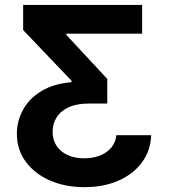

<svg xmlns="http://www.w3.org/2000/svg" viewBox="-20 -566 682 777"><path d="M321.8 191.4Q243.2 191.4 181.4 164.1Q119.6 136.7 84 88.1Q48.3 39.6 48.3 -24.9Q48.3 -75.7 72.8 -121.1Q97.2 -166.5 146.5 -196.8Q195.8 -227.1 269.5 -233.4V-239.3L73.7 -444.3V-545.9H555.2V-429.7H248.5V-424.8L414.1 -246.6V-147H340.3Q290.5 -147 257.8 -131.8Q225.1 -116.7 209 -90.8Q192.9 -64.9 192.9 -32.7Q192.9 1 209.5 25.1Q226.1 49.3 254.9 62Q283.7 74.7 320.8 74.7Q356 74.7 384.5 63.5Q413.1 52.2 430.7 31Q448.2 9.8 450.7 -19H591.8Q589.4 44.4 554 91.8Q518.6 139.2 458.7 165.3Q398.9 191.4 321.8 191.4Z"/></svg>

Font: Inter
Style: 650
Weight: 650
Designer: Rasmus Andersson
Foundry: rsms
Version: Version 4.001;git-66647c0bb